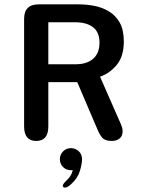

<svg xmlns="http://www.w3.org/2000/svg" viewBox="-20 -639 659 880"><path d="M201.5 -537V-344.5H327.5Q378.5 -344.5 407.2 -370Q436 -395.5 436 -443.5Q436 -491.5 406.5 -514.2Q377 -537 323.5 -537ZM90.5 -59.5V-552.5Q90.5 -619 157 -619H341.5Q376 -619 412 -612.2Q448 -605.5 479 -587Q510 -568.5 528.8 -535.2Q547.5 -502 547.5 -448.5Q547.5 -381.5 515.5 -342.2Q483.5 -303 438.5 -287.5L534 -70Q538 -61 540 -52.8Q542 -44.5 542 -37Q542 -16.5 528.8 -4.8Q515.5 7 491.5 7Q461.5 7 448.5 -8Q435.5 -23 424.5 -51L334 -262.5H201.5V-59.5Q201.5 7 146 7Q90.5 7 90.5 -59.5ZM305 40Q325.5 40 340.8 54Q356 68 356 91Q356 111.5 346.2 144.5Q336.5 177.5 305.5 205.5Q297 213.5 289.8 217.2Q282.5 221 277 221Q272.5 221 270 218Q267.5 215 267.5 212.5Q267.5 208 273 201Q278.5 194 288 185Q298 176 304.5 164.5Q311 153 313.5 141Q312 141 309.5 141Q307 141 305 141Q283.5 141 269 126.5Q254.5 112 254.5 90.5Q254.5 69.5 269 54.8Q283.5 40 305 40Z"/></svg>

Font: Sono ExtraLight Monospace Medium
Style: Regular
Weight: 500
Version: Version 2.112